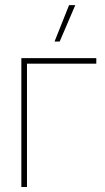

<svg xmlns="http://www.w3.org/2000/svg" viewBox="-20 -748 420 768"><path d="M365.2 -515.6V-493.2H87.9V0H65.4V-515.6ZM198.2 -582 256.3 -727.5H281.2L218.8 -582Z"/></svg>

Font: Inter Display Thin
Style: Regular
Weight: 100
Designer: Rasmus Andersson
Foundry: rsms
Version: Version 4.000;git-a52131595